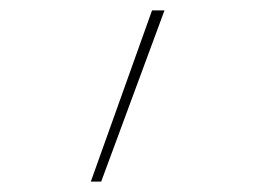

<svg xmlns="http://www.w3.org/2000/svg" viewBox="-20 -116 490 370"><path d="M155 234 273 -96H297L175 234Z"/></svg>

Font: Iosevka Etoile Thin
Style: Regular
Weight: 100
Designer: Belleve Invis
Foundry: Belleve Invis
Version: Version 22.1.2; ttfautohint (v1.8.4)